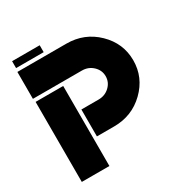

<svg xmlns="http://www.w3.org/2000/svg" viewBox="-130 -624 687 723"><g transform="rotate(-30 213.5 -262.5)"><path d="M21 -495V-525H141V-495ZM21 0V-348H141V0ZM156 -237H231Q259 -237 278.5 -255.5Q298 -274 298 -300Q298 -326 278.5 -344.5Q259 -363 231 -363H18V-480H231Q309 -480 363.5 -427Q418 -374 418 -300Q418 -226 363.5 -173Q309 -120 231 -120H156Z"/></g></svg>

Font: BroshK
Style: Medium
Weight: 500
Designer: gluk
Foundry: gluk
Version: Version 0.60